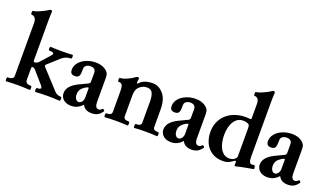

<svg xmlns="http://www.w3.org/2000/svg" viewBox="-69 -1205 2919 1701"><g transform="rotate(20 1390.5 -354.5)"><path d="M18.6 -14.6Q18.6 -33.2 25.4 -33.2Q81.5 -33.2 81.5 -67.9V-566.9Q81.5 -595.7 69.3 -611.8Q57.1 -627.9 36.6 -627.9Q28.8 -627.9 28.8 -646Q28.8 -664.1 36.6 -664.1Q61 -664.1 126.5 -696.8Q158.7 -712.9 168.5 -721.2Q173.8 -726.1 182.6 -726.1Q195.8 -726.1 196.3 -712.9Q193.4 -685.1 193.4 -627.9V-257.8Q193.4 -240.2 203.6 -240.2Q225.6 -240.2 242.7 -258.8L317.4 -341.8Q333.5 -360.4 333.5 -368.2Q333.5 -376 323.5 -379.4Q313.5 -382.8 292.5 -382.8Q284.7 -382.8 284.7 -400.4Q284.7 -418 292.5 -418Q339.4 -415 395 -415Q450.7 -415 497.6 -418Q504.4 -418 504.4 -400.4Q504.4 -382.8 497.6 -382.8Q447.3 -382.8 408.7 -348.1L306.6 -255.9Q302.2 -251.5 301.3 -247.1Q301.3 -239.3 306.6 -233.9L467.3 -59.1Q490.7 -33.2 528.3 -33.2Q536.1 -33.2 536.1 -14.6Q536.1 3.9 528.3 3.9Q493.2 2 468 1Q442.9 0 415.5 0Q388.2 0 362.8 1Q337.4 2 302.2 3.9Q298.8 3.9 296.9 -1Q294.9 -5.9 294.9 -14.6Q294.9 -33.2 302.2 -33.2Q338.4 -33.2 338.4 -46.9Q338.4 -56.6 325.7 -70.8L230.5 -180.2Q217.3 -194.8 201.7 -194.8Q193.4 -194.8 193.4 -178.2V-69.8Q193.4 -51.3 206.5 -42.2Q219.7 -33.2 246.6 -33.2Q253.4 -33.2 253.4 -14.6Q253.4 3.9 246.6 3.9Q210.4 2 185.3 1Q160.2 0 136.2 0Q112.3 0 87.2 1Q62 2 25.4 3.9Q18.6 3.9 18.6 -14.6Z M931.2 -43Q913.1 -15.1 889.6 -2Q866.2 11.2 833 11.2Q767.6 11.2 744.6 -38.1Q702.1 11.2 640.6 11.2Q608.4 11.2 585.4 -0.2Q562.5 -11.7 550.8 -31Q539.1 -50.3 539.1 -73.2Q539.1 -143.1 642.1 -191.9L716.3 -227.1Q724.6 -231 729 -237.1Q733.4 -243.2 733.4 -250V-331.5Q733.4 -377.9 682.6 -377.9Q665 -377.9 651.6 -371.1Q638.2 -364.3 630.9 -351.1Q628.9 -348.1 628.2 -339.4Q627.4 -330.6 627.4 -317.9L627 -301.3Q626 -272.9 616 -260.5Q606 -248 580.6 -248Q558.1 -248 547.4 -258.5Q536.6 -269 536.6 -293Q536.6 -330.6 562.3 -360.8Q587.9 -391.1 629.6 -408Q671.4 -424.8 717.3 -424.8Q772.5 -424.8 809.6 -398.9Q828.6 -385.7 836.9 -370.1Q845.2 -354.5 845.2 -325.7V-97.2Q845.2 -69.3 854.5 -55.7Q863.8 -42 880.4 -42Q888.7 -42 895.8 -45.9Q902.8 -49.8 913.1 -59.1Q915.5 -61.5 920.9 -58.8Q926.3 -56.2 929.7 -51Q933.1 -45.9 931.2 -43ZM733.4 -184.6Q733.4 -193.8 728.5 -193.8Q725.1 -193.8 718 -191.2Q710.9 -188.5 702.6 -183.1Q673.3 -164.1 662.4 -145.8Q651.4 -127.4 651.4 -99.1Q651.4 -76.2 662.6 -59.6Q673.8 -43 690.9 -43Q702.6 -43 712.4 -51.3Q722.2 -59.6 727.8 -72.3Q733.4 -85 733.4 -97.2Z M1454.1 -14.6Q1454.1 -7.3 1452.1 -1.7Q1450.2 3.9 1447.3 3.9Q1399.9 0 1340.3 0Q1280.8 0 1233.4 3.9Q1230.5 3.9 1228.8 -1.5Q1227.1 -6.8 1227.1 -14.6Q1227.1 -22.5 1228.8 -27.8Q1230.5 -33.2 1233.4 -33.2Q1259.8 -33.2 1272.2 -40.5Q1284.7 -47.9 1284.7 -65.9V-262.2Q1284.7 -312.5 1271.2 -342.3Q1257.8 -372.1 1218.8 -372.1Q1199.2 -372.1 1185.3 -366.7Q1171.4 -361.3 1157.7 -351.6Q1138.2 -338.4 1128.7 -316.2Q1119.1 -293.9 1119.1 -254.9V-65.9Q1119.1 -47.9 1131.1 -40.5Q1143.1 -33.2 1169.4 -33.2Q1172.4 -33.2 1174.3 -27.6Q1176.3 -22 1176.3 -14.6Q1176.3 -7.3 1174.3 -1.7Q1172.4 3.9 1169.4 3.9Q1122.1 0 1062.5 0Q1002.9 0 955.6 3.9Q952.6 3.9 950.9 -1.5Q949.2 -6.8 949.2 -14.6Q949.2 -22.5 950.9 -27.8Q952.6 -33.2 955.6 -33.2Q981.9 -33.2 994.4 -40.5Q1006.8 -47.9 1006.8 -65.9V-252.4Q1006.8 -284.7 1003.4 -301.3Q1000 -317.9 990.5 -325.4Q981 -333 961.9 -333Q959 -333 957.3 -338.4Q955.6 -343.8 955.6 -351.1Q955.6 -358.9 957.3 -364Q959 -369.1 961.9 -369.1Q988.8 -369.1 1028.1 -386.7Q1067.4 -404.3 1090.3 -422.4Q1096.7 -427.2 1101.1 -429.2Q1105.5 -431.2 1110.8 -431.2Q1116.7 -431.2 1119.9 -427.7Q1123 -424.3 1123 -418Q1119.1 -399.9 1119.1 -384.8Q1119.1 -375.5 1124 -375.5Q1129.4 -375.5 1132.3 -379.9Q1150.9 -403.3 1183.6 -414.1Q1216.3 -424.8 1254.4 -424.8Q1294.4 -424.8 1326.4 -401.1Q1358.4 -377.4 1375 -343.8Q1386.7 -319.8 1391.8 -291.7Q1397 -263.7 1397 -227.1V-65.9Q1397 -47.9 1408.9 -40.5Q1420.9 -33.2 1447.3 -33.2Q1450.2 -33.2 1452.1 -27.6Q1454.1 -22 1454.1 -14.6Z M1872.6 -43Q1854.5 -15.1 1831.1 -2Q1807.6 11.2 1774.4 11.2Q1709 11.2 1686 -38.1Q1643.6 11.2 1582 11.2Q1549.8 11.2 1526.9 -0.2Q1503.9 -11.7 1492.2 -31Q1480.5 -50.3 1480.5 -73.2Q1480.5 -143.1 1583.5 -191.9L1657.7 -227.1Q1666 -231 1670.4 -237.1Q1674.8 -243.2 1674.8 -250V-331.5Q1674.8 -377.9 1624 -377.9Q1606.4 -377.9 1593 -371.1Q1579.6 -364.3 1572.3 -351.1Q1570.3 -348.1 1569.6 -339.4Q1568.8 -330.6 1568.8 -317.9L1568.4 -301.3Q1567.4 -272.9 1557.4 -260.5Q1547.4 -248 1522 -248Q1499.5 -248 1488.8 -258.5Q1478 -269 1478 -293Q1478 -330.6 1503.7 -360.8Q1529.3 -391.1 1571 -408Q1612.8 -424.8 1658.7 -424.8Q1713.9 -424.8 1751 -398.9Q1770 -385.7 1778.3 -370.1Q1786.6 -354.5 1786.6 -325.7V-97.2Q1786.6 -69.3 1795.9 -55.7Q1805.2 -42 1821.8 -42Q1830.1 -42 1837.2 -45.9Q1844.2 -49.8 1854.5 -59.1Q1856.9 -61.5 1862.3 -58.8Q1867.7 -56.2 1871.1 -51Q1874.5 -45.9 1872.6 -43ZM1674.8 -184.6Q1674.8 -193.8 1669.9 -193.8Q1666.5 -193.8 1659.4 -191.2Q1652.3 -188.5 1644 -183.1Q1614.7 -164.1 1603.8 -145.8Q1592.8 -127.4 1592.8 -99.1Q1592.8 -76.2 1604 -59.6Q1615.2 -43 1632.3 -43Q1644 -43 1653.8 -51.3Q1663.6 -59.6 1669.2 -72.3Q1674.8 -85 1674.8 -97.2Z M2182.1 -4.9V-19Q2182.1 -29.8 2176.8 -29.8Q2172.4 -29.8 2163.1 -22.9Q2139.2 -4.9 2118.2 3.2Q2097.2 11.2 2071.3 11.2Q2008.8 11.2 1965.3 -16.8Q1921.9 -44.9 1900.4 -91.8Q1878.9 -138.7 1878.9 -195.3Q1878.9 -263.7 1911.1 -315.7Q1943.4 -367.7 2000.2 -396.2Q2057.1 -424.8 2129.9 -424.8Q2152.8 -424.8 2161.1 -423.3Q2169.4 -421.9 2173.3 -421.9Q2178.2 -421.9 2180.2 -424.6Q2182.1 -427.2 2182.1 -434.1V-566.9Q2182.1 -627.9 2137.2 -627.9Q2134.3 -627.9 2132.6 -633.3Q2130.9 -638.7 2130.9 -646Q2130.9 -653.8 2132.6 -658.9Q2134.3 -664.1 2137.2 -664.1Q2150.9 -664.1 2179 -674.8Q2207 -685.5 2233.9 -699.7Q2260.7 -713.9 2269 -721.2Q2274.4 -726.1 2282.2 -726.1Q2296.9 -726.1 2296.9 -710Q2293.9 -675.8 2293.9 -627.9V-112.8Q2293.9 -79.1 2300.8 -63.5Q2307.6 -47.9 2321.8 -47.9Q2331.5 -47.9 2340.8 -50.8Q2347.2 -52.7 2351.6 -43.5Q2356 -34.2 2356 -24.4Q2356 -15.6 2352.1 -15.1Q2309.6 -8.3 2263.7 0.7Q2217.8 9.8 2192.9 17.1Q2187.5 17.1 2185.3 15.6Q2183.1 14.2 2182.6 10Q2182.1 5.9 2182.1 -4.9ZM2163.1 -44.4Q2182.1 -59.1 2182.1 -73.7V-338.9Q2182.1 -354 2180.2 -361.3Q2178.2 -368.7 2173.8 -372.1Q2155.8 -387.2 2119.6 -387.2Q2079.6 -387.2 2053.5 -362.1Q2027.3 -336.9 2015.1 -296.6Q2002.9 -256.3 2002.9 -209.5Q2002.9 -161.6 2015.4 -120.6Q2027.8 -79.6 2053 -54.7Q2078.1 -29.8 2114.7 -29.8Q2144 -29.8 2163.1 -44.4Z M2780.8 -43Q2762.7 -15.1 2739.3 -2Q2715.8 11.2 2682.6 11.2Q2617.2 11.2 2594.2 -38.1Q2551.8 11.2 2490.2 11.2Q2458 11.2 2435.1 -0.2Q2412.1 -11.7 2400.4 -31Q2388.7 -50.3 2388.7 -73.2Q2388.7 -143.1 2491.7 -191.9L2565.9 -227.1Q2574.2 -231 2578.6 -237.1Q2583 -243.2 2583 -250V-331.5Q2583 -377.9 2532.2 -377.9Q2514.6 -377.9 2501.2 -371.1Q2487.8 -364.3 2480.5 -351.1Q2478.5 -348.1 2477.8 -339.4Q2477.1 -330.6 2477.1 -317.9L2476.6 -301.3Q2475.6 -272.9 2465.6 -260.5Q2455.6 -248 2430.2 -248Q2407.7 -248 2397 -258.5Q2386.2 -269 2386.2 -293Q2386.2 -330.6 2411.9 -360.8Q2437.5 -391.1 2479.2 -408Q2521 -424.8 2566.9 -424.8Q2622.1 -424.8 2659.2 -398.9Q2678.2 -385.7 2686.5 -370.1Q2694.8 -354.5 2694.8 -325.7V-97.2Q2694.8 -69.3 2704.1 -55.7Q2713.4 -42 2730 -42Q2738.3 -42 2745.4 -45.9Q2752.4 -49.8 2762.7 -59.1Q2765.1 -61.5 2770.5 -58.8Q2775.9 -56.2 2779.3 -51Q2782.7 -45.9 2780.8 -43ZM2583 -184.6Q2583 -193.8 2578.1 -193.8Q2574.7 -193.8 2567.6 -191.2Q2560.5 -188.5 2552.2 -183.1Q2522.9 -164.1 2512 -145.8Q2501 -127.4 2501 -99.1Q2501 -76.2 2512.2 -59.6Q2523.4 -43 2540.5 -43Q2552.2 -43 2562 -51.3Q2571.8 -59.6 2577.4 -72.3Q2583 -85 2583 -97.2Z"/></g></svg>

Font: JuniusX
Style: Bold
Weight: 700
Designer: Peter S. Baker
Foundry: Briery Creek Software
Version: Version 1.004